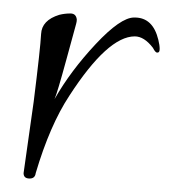

<svg xmlns="http://www.w3.org/2000/svg" viewBox="-20 -263 257 285"><path d="M207 -192Q194 -209 180 -209Q140 -209 83 -121Q54 -77 33 -6Q32 2 24 2Q15 2 15 -6L30 -112Q40 -192 41 -212.5Q42 -233 68 -241Q76 -243 84.5 -243Q93 -243 94 -234Q94 -231 93 -227.5Q92 -224 78.5 -174.5Q65 -125 61 -116Q85 -158 122 -197.5Q159 -237 179 -237Q180 -237 180 -237Q207 -237 215 -204Q217 -196 217 -190.5Q217 -185 214 -185Q211 -184 207 -192Z"/></svg>

Font: Lovers Quarrel
Style: Regular
Weight: 400
Designer: Robert E. Leuschke
Foundry: Robert E. Leuschke
Version: Version 1.001